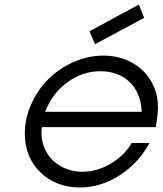

<svg xmlns="http://www.w3.org/2000/svg" viewBox="-20 -802 707 835"><path d="M393.1 -609.9 369.1 -666 584 -782.2 606.9 -724.1ZM553.2 -180.2H629.9Q584 -93.8 501.2 -40.3Q418.5 13.2 329.1 13.2Q222.7 13.2 155.3 -53Q87.9 -119.1 87.9 -221.2Q87.9 -287.1 116.2 -349.9Q144.5 -412.6 190.9 -458.5Q237.3 -504.4 300 -532.2Q362.8 -560.1 429.2 -560.1Q495.1 -560.1 549.3 -532Q603.5 -503.9 635.3 -452.1Q667 -400.4 667 -335Q667 -306.2 657.2 -249H162.1Q155.3 -195.3 176.8 -150.6Q198.2 -106 241.5 -80.6Q284.7 -55.2 338.9 -55.2Q401.4 -55.2 460.4 -89.6Q519.5 -124 553.2 -180.2ZM176.8 -315.9H596.2Q592.8 -397.5 544.2 -444.8Q495.6 -492.2 416 -492.2Q337.9 -492.2 272 -443.4Q206.1 -394.5 176.8 -315.9Z"/></svg>

Font: Involve
Style: Italic
Weight: 400
Italic angle: -10.5°
Designer: Stefan Peev
Foundry: Context Ltd.
Version: Version 1.001